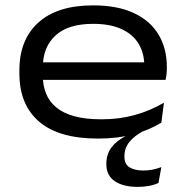

<svg xmlns="http://www.w3.org/2000/svg" viewBox="-20 -514 708 733"><path d="M505.5 199.5Q450.5 199.5 418.2 177.8Q386 156 386 112.5V112Q386 75 405.2 49.2Q424.5 23.5 459 6V-5L525 -22V-12.5Q492.5 5 473.8 28.2Q455 51.5 455 83V83.5Q455 112.5 474.5 124.8Q494 137 527.5 137Q544.5 137 561.5 133.8Q578.5 130.5 596 124L585 184.5Q569 192 548.5 195.8Q528 199.5 505.5 199.5ZM354 15Q204.5 15 129.2 -49.8Q54 -114.5 54 -233.5V-245.5Q54 -362.5 126.5 -428Q199 -493.5 335.5 -493.5Q428.5 -493.5 491 -464.2Q553.5 -435 585.2 -382Q617 -329 617 -258.5V-255.5Q617 -244 615.8 -231.5Q614.5 -219 612 -209H528.5Q530 -220.5 530.5 -234.5Q531 -248.5 531 -261.5Q531 -311 509 -347.2Q487 -383.5 443.5 -403.2Q400 -423 335.5 -423Q240 -423 191.8 -378.5Q143.5 -334 143.5 -257V-249.5V-240V-224Q143.5 -187.5 155.8 -157Q168 -126.5 194.5 -104.2Q221 -82 263.8 -70.2Q306.5 -58.5 367.5 -58.5Q435.5 -58.5 494.2 -74.8Q553 -91 606 -122L596 -46Q549.5 -17 489.5 -1Q429.5 15 354 15ZM95 -209V-276H594.5V-209Z"/></svg>

Font: Anek Latin Expanded
Style: Regular
Weight: 400
Width: 7
Designer: Yesha Goshar
Foundry: Ek Type
Version: Version 1.003